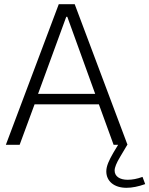

<svg xmlns="http://www.w3.org/2000/svg" viewBox="-20 -687 709 911"><path d="M449.2 -191.9 519 0H540.5L517.6 38.1C497.6 72.8 484.4 100.6 484.4 126C484.4 173.3 522 204.1 580.1 204.1C606.9 204.1 636.2 198.2 668.9 186.5L656.2 152.3C630.9 161.6 607.4 166 585.9 166C547.4 166 523.9 149.4 523.9 122.1C523.9 107.4 532.7 85.9 549.8 57.6L584 0H585L334.5 -667H258.8L7.8 0H73.2L144 -191.9ZM299.3 -607.4 431.6 -241.7H160.6L294.4 -607.4Z"/></svg>

Font: Estedad Light
Style: Regular
Weight: 300
Designer: Amin Abedi
Version: Version 7.3